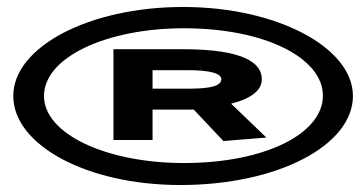

<svg xmlns="http://www.w3.org/2000/svg" viewBox="-20 -548 1040 550"><path d="M497 -18C776 -18 991 -132 991 -273C991 -413 771 -528 505 -528C234 -528 18 -413 18 -273C18 -134 226 -18 497 -18ZM507 -81C285 -81 106 -164 106 -273C106 -384 285 -467 507 -467C741 -467 905 -381 905 -274C905 -165 739 -81 507 -81ZM620 -144 743 -154 642 -251C701 -266 730 -290 730 -321C730 -369 675 -407 505 -407H305V-147H417V-234H535ZM417 -294V-347H517C581 -347 614 -338 614 -321C614 -302 583 -294 522 -294Z"/></svg>

Font: Inconsolata UltraExpanded
Style: Bold
Weight: 700
Width: 9
Monospace: yes
Designer: Raph Levien, Cyreal, Brenton Simpson
Foundry: Raph Levien, Cyreal, Google
Version: Version 3.100